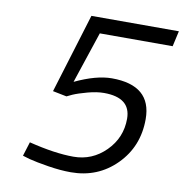

<svg xmlns="http://www.w3.org/2000/svg" viewBox="-76 -733 783 815"><g transform="rotate(10 315.0 -325.5)"><path d="M385 -414Q556 -414 556 -268Q556 -150 477 -70.5Q398 9 282 9Q237 9 184 0.5Q131 -8 100 -16L70 -25L89 -86Q201 -58 281.5 -58Q362 -58 420 -116Q478 -174 478 -256Q478 -347 363 -347Q332 -347 293 -336.5Q254 -326 231 -316L208 -305L148 -317L253 -660H630L615 -593H301L227 -371Q318 -414 385 -414Z"/></g></svg>

Font: Titillium Web
Style: Italic
Weight: 400
Italic angle: -13°
Version: Version 1.002;PS 57.000;hotconv 1.0.70;makeotf.lib2.5.55311